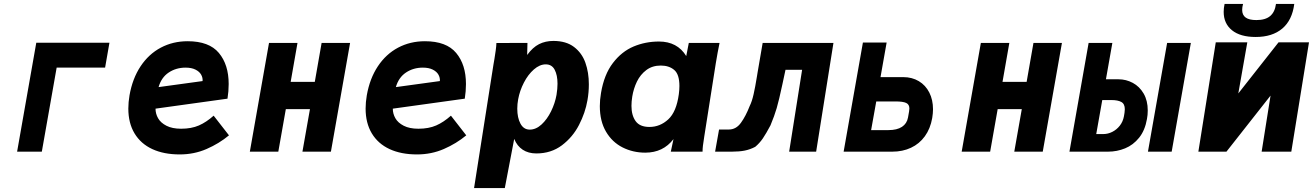

<svg xmlns="http://www.w3.org/2000/svg" viewBox="-20 -767 6640 971"><path d="M163.5 -551H533.5L511.5 -425H266.5L191.5 0H66.5Z M629 -218Q629 -250 635 -285Q650 -370 691 -431.8Q732 -493.5 793.2 -526Q854.5 -558.5 929 -558.5Q1037.5 -558.5 1087 -499.2Q1136.5 -440 1136.5 -342Q1136.5 -305.5 1130.5 -268L766.5 -217.5Q766.5 -192 779.5 -169Q792.5 -146 821.8 -131Q851 -116 896 -116Q948 -116 985.8 -132.5Q1023.5 -149 1060.5 -182L1138 -82.5Q1088 -41 1024.8 -13.5Q961.5 14 889 14Q808.5 14 750.2 -13Q692 -40 660.5 -92.2Q629 -144.5 629 -218ZM918.5 -425Q870.5 -425 833.2 -400.2Q796 -375.5 782 -326.5L1004.5 -357Q1006 -374 997.2 -389.5Q988.5 -405 968.5 -415Q948.5 -425 918.5 -425Z M1340.5 -550H1484.5L1450 -353H1572L1606.5 -550H1750.5L1653.5 0H1509.5L1547.5 -215H1425.5L1387.5 0H1243.5Z M1829 -218Q1829 -250 1835 -285Q1850 -370 1891 -431.8Q1932 -493.5 1993.2 -526Q2054.5 -558.5 2129 -558.5Q2237.5 -558.5 2287 -499.2Q2336.5 -440 2336.5 -342Q2336.5 -305.5 2330.5 -268L1966.5 -217.5Q1966.5 -192 1979.5 -169Q1992.5 -146 2021.8 -131Q2051 -116 2096 -116Q2148 -116 2185.8 -132.5Q2223.5 -149 2260.5 -182L2338 -82.5Q2288 -41 2224.8 -13.5Q2161.5 14 2089 14Q2008.5 14 1950.2 -13Q1892 -40 1860.5 -92.2Q1829 -144.5 1829 -218ZM2118.5 -425Q2070.5 -425 2033.2 -400.2Q1996 -375.5 1982 -326.5L2204.5 -357Q2206 -374 2197.2 -389.5Q2188.5 -405 2168.5 -415Q2148.5 -425 2118.5 -425Z M2480.5 -469Q2484 -490 2487 -512Q2490 -534 2490.5 -549.5L2647.5 -550L2646 -489Q2674 -527.5 2706.2 -543.8Q2738.5 -560 2778.5 -560Q2843 -560 2883 -529.5Q2923 -499 2940.5 -449.8Q2958 -400.5 2958 -340.5Q2958 -300 2951 -260.5Q2940 -196.5 2908.2 -135Q2876.5 -73.5 2821.8 -32.2Q2767 9 2692.5 9Q2652 9 2623.5 -9.8Q2595 -28.5 2580.5 -64.5L2533 184H2377.5L2475.5 -440ZM2794.5 -287.5Q2799.5 -318.5 2799.5 -343.5Q2799.5 -387 2785.2 -414.2Q2771 -441.5 2740 -441.5Q2709.5 -441.5 2680 -415.8Q2650.5 -390 2629.5 -349.2Q2608.5 -308.5 2600.5 -265Q2596 -241 2596 -217.5Q2596 -171.5 2612.2 -141.5Q2628.5 -111.5 2659 -111.5Q2690.5 -111.5 2718.8 -137.5Q2747 -163.5 2767 -204.2Q2787 -245 2794.5 -287.5Z M3013.5 -230.5Q3013.5 -262 3019.5 -297Q3035 -390 3079.5 -448.2Q3124 -506.5 3184.2 -531.8Q3244.5 -557 3312.5 -557Q3405.5 -557 3450.5 -483.5L3463.5 -550H3619Q3614.5 -528.5 3609.2 -500.2Q3604 -472 3600 -447L3541.5 -75.5L3540 -65Q3537 -47 3535 -30.8Q3533 -14.5 3533 0H3372.5Q3374.5 -11 3386 -63.5Q3333.5 5 3243.5 5Q3181 5 3128.5 -21.5Q3076 -48 3044.8 -101Q3013.5 -154 3013.5 -230.5ZM3413 -290.5Q3416 -314 3416 -332Q3416 -391 3389.8 -413.2Q3363.5 -435.5 3322 -435.5Q3279 -435.5 3248.8 -412.8Q3218.5 -390 3201.2 -354.5Q3184 -319 3177.5 -278.5Q3173.5 -253.5 3173.5 -231.5Q3173.5 -184 3194.5 -154.5Q3215.5 -125 3264.5 -125Q3318 -125 3359.5 -163.2Q3401 -201.5 3413 -290.5Z M3616.5 -112H3666Q3702.5 -112 3727 -145.8Q3751.5 -179.5 3771.5 -231Q3783 -254 3791.2 -290.5Q3799.5 -327 3808 -380L3811.5 -401.5L3837 -550H4195L4107.5 0H3971L4036.5 -414H3952.5L3937 -341.5Q3919.5 -259.5 3908 -220.2Q3896.5 -181 3876.5 -133Q3854.5 -91.5 3838 -67.2Q3821.5 -43 3799.5 -24.5Q3774 -11 3746.5 -5.5Q3719 0 3681.5 0H3596.5Z M4344 -552H4464L4433 -377H4548Q4592.5 -377 4626.8 -356.5Q4661 -336 4679.8 -299Q4698.5 -262 4698.5 -214.5Q4698.5 -195 4694.5 -170Q4685 -116 4657.2 -77.8Q4629.5 -39.5 4587.2 -19.8Q4545 0 4492.5 0H4246.5ZM4572 -172.5 4577.5 -203.5Q4579 -212 4579 -218.5Q4579 -238.5 4563.2 -246.2Q4547.5 -254 4508.5 -254H4411.5L4385.5 -109H4472.5Q4516.5 -109 4541.5 -125.5Q4566.5 -142 4572 -172.5Z M4940.5 -550H5084.5L5050 -353H5172L5206.5 -550H5350.5L5253.5 0H5109.5L5147.5 -215H5025.5L4987.5 0H4843.5Z M5485.5 -550H5605.5L5573 -366H5637Q5675 -366 5709 -347.8Q5743 -329.5 5763.8 -293.8Q5784.5 -258 5784.5 -208.5Q5784.5 -185.5 5780.5 -165Q5770.5 -107.5 5740.8 -70.5Q5711 -33.5 5670 -16.8Q5629 0 5583.5 0H5388.5ZM5664 -178.5 5667 -196.5Q5668.5 -206.5 5668.5 -214.5Q5668.5 -241.5 5651 -251.2Q5633.5 -261 5600.5 -261H5554.5L5524 -89H5560Q5583 -89 5605 -100Q5627 -111 5643 -131.2Q5659 -151.5 5664 -178.5ZM5882.5 -550H6002.5L5905.5 0H5785.5Z M6128.5 -553H6288L6242.5 -294.5L6446 -553H6600L6510.5 0H6360.5L6405.5 -283.5L6182.5 0H6040.5ZM6168.5 -707Q6168.5 -726 6173 -747H6266.5Q6262 -730.5 6262 -717Q6262 -691 6279.8 -678.2Q6297.5 -665.5 6334 -665.5Q6379.5 -665.5 6403.5 -685.8Q6427.5 -706 6433 -747H6525.5Q6515 -665 6464.8 -622.5Q6414.5 -580 6330.5 -580Q6252.5 -580 6210.5 -614Q6168.5 -648 6168.5 -707Z"/></svg>

Font: JuliaMono Black
Style: Italic
Weight: 900
Italic angle: -9°
Monospace: yes
Designer: cormullion
Foundry: corm
Version: Version 0.057; ttfautohint (v1.8.4)